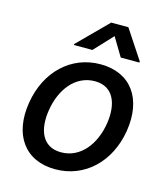

<svg xmlns="http://www.w3.org/2000/svg" viewBox="-115 -856 832 956"><g transform="rotate(15 301.0 -378.0)"><path d="M284.1 -610.8 373.2 -706 430.4 -610.8H526.3L527.3 -616.1L427.9 -766.7H339.5L189.3 -616.1L188.2 -610.8ZM258.5 11C409.8 11 526.6 -99.1 554 -265.6C581.7 -437.9 498.9 -552.6 343 -552.6C191.4 -552.6 74.6 -442.5 47.6 -274.9C19.9 -103.7 102.6 11 258.5 11ZM264.6 -78.1C166.5 -78.1 136 -163.7 152.7 -266C169.7 -372.9 234.7 -463.8 337.4 -463.8C435 -463.8 465.6 -377.5 449.2 -274.9C431.8 -168 366.5 -78.1 264.6 -78.1Z"/></g></svg>

Font: TID UI Medium
Style: Italic
Weight: 500
Italic angle: -9.39999°
Designer: The TID Project Authors
Foundry: Bakken & Bæck
Version: Version 1.001;hotconv 1.0.109;makeotfexe 2.5.65596